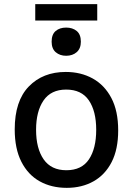

<svg xmlns="http://www.w3.org/2000/svg" viewBox="-20 -896 640 926"><path d="M302 10Q228 10 171.5 -21.5Q115 -53 83 -116Q51 -179 51 -272Q51 -409 119 -479Q187 -549 297 -549Q370 -549 427 -517.5Q484 -486 517 -423.5Q550 -361 550 -267Q550 -176 518.5 -114.5Q487 -53 431 -21.5Q375 10 302 10ZM300 -75Q374 -75 409 -127.5Q444 -180 444 -270Q444 -360 408.5 -412Q373 -464 299 -464Q226 -464 190 -411.5Q154 -359 154 -270Q154 -180 190.5 -127.5Q227 -75 300 -75ZM299 -627Q269 -627 249 -644Q229 -661 229 -695Q229 -730 248.5 -746.5Q268 -763 299 -763Q330 -763 350 -746.5Q370 -730 370 -695Q370 -662 350 -644.5Q330 -627 299 -627ZM150 -797V-876H449V-797Z"/></svg>

Font: Noto Sans Mono Medium
Style: Regular
Weight: 500
Designer: Monotype Design Team
Foundry: Monotype Imaging Inc.
Version: Version 2.014